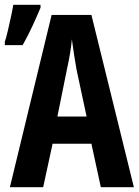

<svg xmlns="http://www.w3.org/2000/svg" viewBox="-25 -776 575 796"><path d="M69 -589Q90 -626 109 -667Q128 -708 143 -744V-756H30Q28 -742 21.5 -711Q15 -680 7.5 -648.5Q0 -617 -5 -603V-589ZM213 -293 253 -491Q268 -558 273 -613Q280 -559 292 -489L334 -293ZM530 0 354 -714H189L16 0H154L193 -180H354L393 0Z"/></svg>

Font: Noto Sans UI Condensed
Style: Bold
Weight: 700
Width: 3
Designer: Monotype Design Team
Foundry: Monotype Imaging Inc.
Version: 1.001